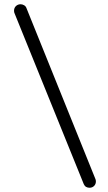

<svg xmlns="http://www.w3.org/2000/svg" viewBox="-20 -802 509 903"><path d="M401 81Q392 81 385 77Q378 73 374 64L49 -738Q46 -744 46 -751Q46 -765 55 -773.5Q64 -782 77 -782Q85 -782 93 -777.5Q101 -773 104 -765L428 38Q431 44 431 51Q431 64 422.5 72.5Q414 81 401 81Z"/></svg>

Font: ComfortaaLight
Style: Regular
Weight: 300
Designer: Johan Aakerlund
Foundry: Johan Aakerlund
Version: Version 3.104; ttfautohint (v1.8.1.43-b0c9)